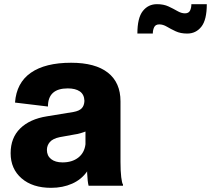

<svg xmlns="http://www.w3.org/2000/svg" viewBox="-20 -891 1043 921"><path d="M225 10Q136 10 83.5 -35.5Q31 -81 31 -156Q31 -230 77 -275Q123 -320 205 -333L333 -354Q360 -359 372 -371.5Q384 -384 385 -407Q384 -438 363 -452.5Q342 -467 305 -467Q210 -467 210 -380L52 -399Q59 -494 128 -542Q197 -590 321 -590Q437 -590 497.5 -542.5Q558 -495 558 -405V-115Q558 -70 561.5 -41Q565 -12 570 -6V0H405Q400 -19 398 -61V-69Q371 -30 326 -10Q281 10 225 10ZM280 -112Q326 -112 355.5 -135Q385 -158 390 -199V-260Q379 -256 366 -252Q353 -248 338 -246L266 -233Q233 -226 219 -209.5Q205 -193 205 -172Q205 -144 225 -128Q245 -112 280 -112ZM639 -730Q639 -805 665 -838Q691 -871 733 -871Q765 -871 788.5 -860Q812 -849 831 -838Q850 -827 867 -827Q885 -827 891.5 -840Q898 -853 898 -871H972Q972 -796 946 -763Q920 -730 878 -730Q846 -730 822.5 -741Q799 -752 780.5 -763Q762 -774 744 -774Q726 -774 719.5 -760.5Q713 -747 713 -730Z"/></svg>

Font: BDO Grotesk ExtraBold
Style: Regular
Weight: 800
Designer: Deni Anggara
Foundry: Lokal Container
Version: Version 2.000